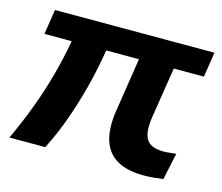

<svg xmlns="http://www.w3.org/2000/svg" viewBox="-79 -603 826 714"><g transform="rotate(15 334.0 -246.5)"><path d="M528 8Q462 8 423 -15.5Q384 -39 370.5 -84Q357 -129 366 -192L399 -405H273Q260 -326 241.5 -255.5Q223 -185 200 -121.5Q177 -58 147 1H9Q43 -72 68 -140Q93 -208 110.5 -273Q128 -338 140 -405H35L50 -501H664L649 -405H533L502 -208Q498 -181 499.5 -160Q501 -139 509 -125Q517 -111 534 -104Q551 -97 577 -97Q586 -97 598.5 -98.5Q611 -100 624 -101L602 2Q580 5 562 6.5Q544 8 528 8Z"/></g></svg>

Font: Nunito Sans 7pt
Style: Bold Italic
Weight: 700
Italic angle: -9°
Version: Version 3.101;gftools[0.9.27]